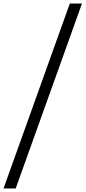

<svg xmlns="http://www.w3.org/2000/svg" viewBox="-65 -788 490 1089"><path d="M24 281H-45L331 -768H400Z"/></svg>

Font: Shafarik
Style: Regular
Weight: 400
Version: Version 1.001; ttfautohint (v1.8.4.7-5d5b)